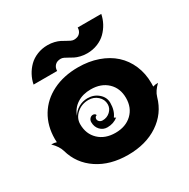

<svg xmlns="http://www.w3.org/2000/svg" viewBox="-154 -810 943 958"><g transform="rotate(-30 317.5 -330.5)"><path d="M83 -532.2Q88.1 -558.8 101 -582.8Q113.8 -606.7 133.2 -626Q152.6 -645.3 180.7 -656.6Q208.7 -668 241.2 -668Q261.2 -668 279.2 -663.6Q297.1 -659.2 309.6 -652.8Q322 -646.5 332.5 -640.1Q343 -633.8 352.7 -629.4Q362.3 -625 370.1 -625Q392.3 -625 404.2 -637.5Q416 -649.9 416 -668.9H551.8Q546.6 -642.3 533.8 -618.4Q521 -594.5 501.6 -575.2Q482.2 -555.9 454.1 -544.6Q426 -533.2 393.6 -533.2Q373.5 -533.2 355.6 -537.6Q337.6 -542 325.2 -548.3Q312.7 -554.7 302.2 -561Q291.7 -567.4 282.1 -571.8Q272.5 -576.2 264.6 -576.2Q242.4 -576.2 230.6 -563.7Q218.8 -551.3 218.8 -532.2ZM9.8 -229.5Q28.1 -229.5 39.8 -225.1Q39.1 -234.4 39.1 -244.1Q39.1 -318.8 73.6 -376.1Q108.2 -433.3 171.4 -464.7Q234.6 -496.1 317.4 -496.1Q379.4 -496.1 431.3 -477.9Q483.2 -459.7 519.3 -427Q555.4 -394.3 575.6 -347.3Q595.7 -300.3 595.7 -244.1Q595.7 -231.2 595.2 -225.1Q606.9 -229.5 625 -229.5Q609.6 -214.1 600.2 -200.4Q590.8 -186.8 585.9 -169.9Q563 -87.6 491.6 -39.9Q420.2 7.8 317.4 7.8Q214.6 7.8 143.2 -39.9Q71.8 -87.6 48.8 -169.9Q40.5 -199.2 9.8 -229.5ZM185.5 -244.1Q185.5 -188 221.8 -153.6Q258.1 -119.1 317.4 -119.1Q376.7 -119.1 413 -153.6Q449.2 -188 449.2 -244.1Q449.2 -300.3 413 -334.7Q376.7 -369.1 317.4 -369.1Q271.2 -369.1 238.3 -347.8Q205.3 -326.4 192.6 -289.1Q205.8 -311.8 229.4 -325.3Q252.9 -338.9 281.2 -338.9Q317.6 -338.9 343.4 -316.5Q369.1 -294.2 369.1 -262.7Q369.1 -218.3 348.1 -190.2Q351.8 -184.3 358.2 -184.3Q332 -163.1 295.9 -163.1Q271.5 -163.1 254.9 -180.9Q238.3 -198.7 238.3 -225.6Q238.3 -237.3 245.7 -245.6Q253.2 -253.9 263.7 -253.9Q270 -253.9 274.7 -250.5Q279.3 -247.1 279.3 -242.2Q274.4 -242.2 271 -237.5Q267.6 -232.9 267.6 -226.6Q267.6 -217.8 274.9 -211.4Q282.2 -205.1 293 -205.1Q318.1 -205.1 336.3 -221.9Q354.5 -238.8 354.5 -262.7Q354.5 -290.3 333 -309.7Q311.5 -329.1 281.2 -329.1Q241.7 -329.1 213.6 -304.2Q185.5 -279.3 185.5 -244.1Z"/></g></svg>

Font: Agreloy
Style: Medium
Weight: 400
Designer: gluk
Foundry: gluk
Version: Version 0.27